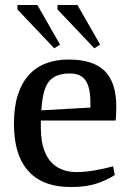

<svg xmlns="http://www.w3.org/2000/svg" viewBox="-20 -740 516 771"><path d="M266 11Q205 11 161.5 -6.5Q118 -24 90 -57.5Q62 -91 49 -137.5Q36 -184 36 -243Q36 -310 51.5 -358.5Q67 -407 95.5 -438.5Q124 -470 164.5 -485.5Q205 -501 255 -501Q354 -501 400.5 -455Q447 -409 447 -311Q447 -304 446.5 -294.5Q446 -285 446 -275.5Q446 -266 444 -256H144V-227Q144 -168 161 -128Q178 -88 210.5 -68.5Q243 -49 288 -49Q319 -49 358 -55.5Q397 -62 434 -72L441 -37Q402 -13 361.5 -1Q321 11 266 11ZM146 -297 343 -308V-330Q343 -367 335 -393Q327 -419 309 -432Q291 -445 261 -445Q220 -445 195.5 -429.5Q171 -414 160 -381.5Q149 -349 146 -297ZM359 -546 211 -702V-720H291L382 -561ZM198 -546 50 -702V-720H130L221 -561Z"/></svg>

Font: Manuale Medium
Style: Regular
Weight: 500
Designer: Eduardo Tunni / Pablo Cosgaya
Foundry: Eduardo Tunni / Pablo Cosgaya
Version: Version 1.002